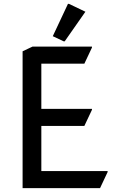

<svg xmlns="http://www.w3.org/2000/svg" viewBox="-20 -980 605 1000"><path d="M334 -960H338.9L424.8 -918.9L316.9 -764.6H312L254.9 -791.5ZM97.7 0V-712.9L149.4 -737.3H459V-732.4L419.4 -648.4H195.3V-413.1H459V-408.2L419.4 -324.2H195.3V-88.9H540.5V-84L501 0Z"/></svg>

Font: Nova Flat
Style: Book
Weight: 400
Version: Version 2.000